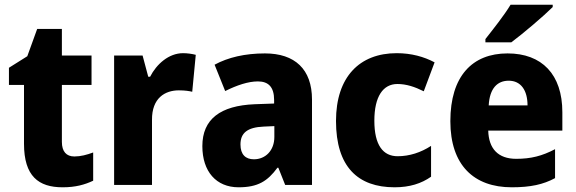

<svg xmlns="http://www.w3.org/2000/svg" viewBox="-20 -786 2449 816"><path d="M296 -121C262 -121 243 -142 243 -183V-425H369V-550H243V-663H138L96 -547L18 -498V-425H82V-175C82 -37 144 10 246 10C301 10 340 -1 376 -18V-138C349 -128 323 -121 296 -121Z M758 -560C697 -560 645 -513 618 -460H610L586 -550H465V0H626V-276C625 -370 682 -402 740 -402C767 -402 784 -399 797 -396L812 -553C797 -557 776 -560 758 -560Z M1106 -559C1021 -559 949 -542 892 -511L937 -399C987 -424 1035 -440 1076 -440C1120 -440 1145 -417 1145 -361V-346L1062 -343C917 -337 840 -280 840 -165C840 -57 899 10 994 10C1076 10 1117 -16 1159 -73H1163L1192 0H1306V-363C1306 -492 1233 -559 1106 -559ZM1101 -248 1146 -250V-204C1146 -146 1108 -109 1059 -109C1024 -109 1002 -129 1002 -172C1002 -220 1030 -245 1101 -248Z M1657 10C1721 10 1771 -6 1812 -35V-166C1769 -138 1720 -122 1670 -122C1608 -122 1571 -169 1571 -273C1571 -376 1608 -429 1669 -429C1707 -429 1743 -417 1781 -398L1827 -521C1782 -545 1728 -560 1666 -560C1508 -560 1408 -459 1408 -272C1408 -77 1501 10 1657 10Z M2329 -756V-766H2150C2123 -721 2076 -662 2043 -620V-606H2153C2204 -644 2292 -719 2329 -756ZM2137 -559C1987 -559 1894 -462 1894 -271C1894 -84 1994 10 2155 10C2235 10 2289 -2 2339 -29V-152C2284 -123 2236 -111 2174 -111C2097 -111 2057 -154 2055 -231H2370V-309C2370 -470 2283 -559 2137 -559ZM2142 -443C2194 -443 2222 -402 2222 -338H2057C2061 -411 2094 -443 2142 -443Z"/></svg>

Font: Noto Sans Myanmar UI SemiCondensed ExtraBold
Style: Regular
Weight: 800
Width: 4
Designer: Monotype Design Team
Foundry: Monotype Imaging Inc.
Version: Version 2.103